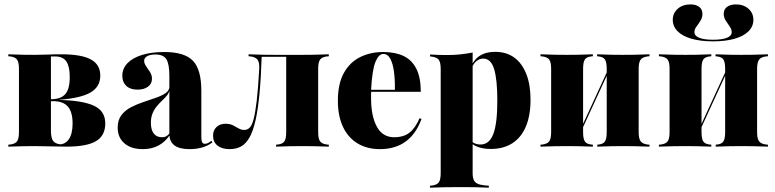

<svg xmlns="http://www.w3.org/2000/svg" viewBox="-20 -666 3522 872"><path d="M138.7 -2.4Q113.7 -2.4 86.7 -2Q59.7 -1.6 17.7 0V-8.9L27.4 -9.7Q50 -12.9 58.1 -25Q66.1 -37.1 66.1 -66.1V-353.2Q66.1 -382.3 58.1 -394.4Q50 -406.5 27.4 -409.7L17.7 -410.5V-419.4Q59.7 -417.7 86.7 -417.3Q113.7 -416.9 138.7 -416.9Q167.7 -416.9 194.4 -418.1Q221 -419.4 258.9 -419.4Q350 -419.4 392.7 -396Q435.5 -372.6 435.5 -322.6Q435.5 -271.8 391.1 -246Q346.8 -220.2 249.2 -212.9V-212.1Q354.8 -209.7 406.5 -185.9Q458.1 -162.1 458.1 -105.6Q458.1 -50 416.1 -25Q374.2 0 281.5 0Q251.6 0 210.5 -1.2Q169.4 -2.4 138.7 -2.4ZM211.3 -74.2Q211.3 -49.2 216.5 -35.1Q221.8 -21 235.1 -15.3Q248.4 -9.7 271 -9.7H246Q276.6 -9.7 293.1 -34.3Q309.7 -58.9 309.7 -105.6Q309.7 -157.3 288.3 -181.9Q266.9 -206.5 221.8 -206.5H186.3V-215.3H210.5Q256.5 -215.3 276.6 -238.7Q296.8 -262.1 296.8 -316.1Q296.8 -363.7 281.5 -386.7Q266.1 -409.7 229.8 -409.7H208.9L211.3 -411.3Z M749.2 -209.7V-321.8Q749.2 -375.8 735.5 -397.2Q721.8 -418.5 686.3 -418.5Q662.1 -418.5 648.4 -410.9Q634.7 -403.2 634.7 -389.5Q634.7 -378.2 643.5 -365.3Q652.4 -352.4 661.3 -338.7Q670.2 -325 670.2 -308.1Q670.2 -285.5 652 -272.2Q633.9 -258.9 604.8 -258.9Q571.8 -258.9 553.6 -275.8Q535.5 -292.7 535.5 -321.8Q535.5 -354.8 558.9 -379Q582.3 -403.2 625 -416.5Q667.7 -429.8 725.8 -429.8Q817.7 -429.8 856 -390.3Q894.4 -350.8 894.4 -253.2V-209.7ZM628.2 11.3Q575.8 11.3 545.2 -14.9Q514.5 -41.1 514.5 -86.3Q514.5 -121 531.5 -143.1Q548.4 -165.3 575 -179Q601.6 -192.7 631.9 -202.8Q662.1 -212.9 688.7 -222.2Q715.3 -231.5 732.7 -243.5Q750 -255.6 750 -275.8L750.8 -260.5Q748.4 -245.2 739.1 -233.5Q729.8 -221.8 717.7 -210.5Q705.6 -199.2 693.5 -185.1Q681.5 -171 673.4 -152.4Q665.3 -133.9 665.3 -108.1Q665.3 -76.6 678.2 -59.7Q691.1 -42.7 716.1 -42.7Q727.4 -42.7 735.9 -47.6Q744.4 -52.4 751.6 -62.9V-53.2Q730.6 -21.8 700 -5.2Q669.4 11.3 628.2 11.3ZM894.4 -45.2Q894.4 -27.4 898 -20.2Q901.6 -12.9 910.5 -12.9Q917.7 -12.9 925 -16.5Q932.3 -20.2 940.3 -26.6L944.4 -19.4Q926.6 -4.8 900 3.2Q873.4 11.3 841.1 11.3Q794.4 11.3 771.8 -6Q749.2 -23.4 749.2 -58.1V-209.7H894.4Z M1352.4 -2.4Q1328.2 -2.4 1301.6 -2Q1275 -1.6 1233.9 0V-8.9L1241.9 -9.7Q1263.7 -12.1 1271.8 -24.2Q1279.8 -36.3 1279.8 -66.1V-209.7H1425V-66.1Q1425 -37.1 1433.1 -25Q1441.1 -12.9 1463.7 -9.7L1473.4 -8.9V0Q1431.5 -1.6 1404.8 -2Q1378.2 -2.4 1352.4 -2.4ZM1022.6 11.3Q987.9 11.3 967.7 -4.8Q947.6 -21 947.6 -50Q947.6 -74.2 963.3 -89.1Q979 -104 1004 -104Q1024.2 -104 1038.3 -96.8Q1052.4 -89.5 1064.1 -82.7Q1075.8 -75.8 1088.7 -75.8Q1103.2 -75.8 1113.7 -85.9Q1124.2 -96 1131.9 -125Q1139.5 -154 1146 -208.9Q1152.4 -263.7 1157.3 -353.2Q1158.9 -382.3 1150 -394.4Q1141.1 -406.5 1118.5 -409.7L1108.9 -410.5V-419.4Q1150.8 -417.7 1177.8 -417.3Q1204.8 -416.9 1229.8 -416.9H1239.5H1352.4Q1378.2 -416.9 1404.8 -417.3Q1431.5 -417.7 1473.4 -419.4V-410.5L1463.7 -409.7Q1441.1 -406.5 1433.1 -394.4Q1425 -382.3 1425 -353.2V-209.7H1279.8V-409.7L1282.3 -408.1H1166.1L1168.5 -409.7Q1165.3 -312.1 1158.5 -240.3Q1151.6 -168.5 1140.7 -120.2Q1129.8 -71.8 1113.7 -42.7Q1097.6 -13.7 1075.4 -1.2Q1053.2 11.3 1022.6 11.3Z M1705.6 11.3Q1646.8 11.3 1603.6 -14.9Q1560.5 -41.1 1537.5 -90.3Q1514.5 -139.5 1514.5 -208.1Q1514.5 -285.5 1541.5 -334.3Q1568.5 -383.1 1615.3 -406.5Q1662.1 -429.8 1720.2 -429.8Q1775 -429.8 1812.9 -411.7Q1850.8 -393.5 1871 -353.6Q1891.1 -313.7 1891.1 -249.2H1621.8L1620.2 -258.1H1773.4Q1774.2 -303.2 1769.4 -339.9Q1764.5 -376.6 1752.8 -398.8Q1741.1 -421 1721 -421Q1700 -421 1685.1 -384.7Q1670.2 -348.4 1665.3 -257.3L1666.1 -255.6Q1665.3 -247.6 1665.3 -238.7Q1665.3 -229.8 1665.3 -220.2Q1665.3 -138.7 1691.5 -90.7Q1717.7 -42.7 1770.2 -42.7Q1812.9 -42.7 1839.5 -63.3Q1866.1 -83.9 1885.5 -129L1894.4 -125.8Q1869.4 -57.3 1822.2 -23Q1775 11.3 1705.6 11.3Z M2054 183.9Q2029 183.9 2002 184.3Q1975 184.7 1933.1 186.3V177.4L1942.7 176.6Q1965.3 173.4 1973.4 161.3Q1981.5 149.2 1981.5 120.2V-209.7H2126.6V120.2Q2126.6 139.5 2131.5 150.8Q2136.3 162.1 2147.6 167.7Q2158.9 173.4 2179.8 175.8L2200 177.4V186.3Q2166.1 184.7 2141.1 184.3Q2116.1 183.9 2095.6 183.9Q2075 183.9 2054 183.9ZM2228.2 -430.6Q2279.8 -430.6 2315.3 -404.8Q2350.8 -379 2370.2 -330.2Q2389.5 -281.5 2389.5 -212.9Q2389.5 -141.9 2368.5 -91.9Q2347.6 -41.9 2307.3 -15.7Q2266.9 10.5 2208.9 10.5Q2175 10.5 2150.4 1.2Q2125.8 -8.1 2112.9 -22.6L2113.7 -29.8Q2122.6 -21 2135.1 -15.3Q2147.6 -9.7 2162.1 -9.7Q2202.4 -9.7 2220.6 -57.7Q2238.7 -105.6 2238.7 -209.7Q2238.7 -304 2224.2 -352Q2209.7 -400 2174.2 -400Q2158.1 -400 2143.5 -388.3Q2129 -376.6 2117.7 -346.8L2115.3 -353.2Q2129.8 -393.5 2158.1 -412.1Q2186.3 -430.6 2228.2 -430.6ZM1981.5 -209.7V-352.4Q1981.5 -381.5 1973.4 -393.5Q1965.3 -405.6 1941.1 -408.9L1933.1 -409.7V-418.5Q1957.3 -416.9 1975.8 -416.5Q1994.4 -416.1 2012.9 -416.1Q2042.7 -416.1 2070.2 -419Q2097.6 -421.8 2126.6 -427.4V-418.5V-209.7Z M2808.1 -2.4Q2784.7 -2.4 2758.9 -2Q2733.1 -1.6 2692.7 0V-8.9L2700 -9.7Q2720.2 -12.1 2727.8 -24.2Q2735.5 -36.3 2735.5 -66.1V-209.7H2880.6V-66.1Q2880.6 -37.1 2889.1 -25Q2897.6 -12.9 2920.2 -9.7L2929.8 -8.9V0Q2887.9 -1.6 2861.3 -2Q2834.7 -2.4 2808.1 -2.4ZM2555.6 -2.4Q2530.6 -2.4 2503.6 -2Q2476.6 -1.6 2434.7 0V-8.9L2444.4 -9.7Q2466.9 -12.9 2475 -25Q2483.1 -37.1 2483.1 -66.1V-353.2Q2483.1 -382.3 2475 -394.4Q2466.9 -406.5 2444.4 -409.7L2434.7 -410.5V-419.4Q2476.6 -417.7 2503.6 -417.3Q2530.6 -416.9 2555.6 -416.9Q2579.8 -416.9 2605.6 -417.3Q2631.5 -417.7 2672.6 -419.4V-410.5L2664.5 -409.7Q2643.5 -407.3 2635.9 -395.2Q2628.2 -383.1 2628.2 -353.2V-66.1Q2628.2 -36.3 2635.9 -24.2Q2643.5 -12.1 2664.5 -9.7L2672.6 -8.9V0Q2631.5 -1.6 2605.6 -2Q2579.8 -2.4 2555.6 -2.4ZM2735.5 -209.7V-353.2Q2735.5 -383.1 2727.8 -395.2Q2720.2 -407.3 2699.2 -409.7L2691.9 -410.5V-419.4Q2732.3 -417.7 2758.5 -417.3Q2784.7 -416.9 2808.1 -416.9Q2834.7 -416.9 2861.3 -417.3Q2887.9 -417.7 2929.8 -419.4V-410.5L2920.2 -409.7Q2897.6 -406.5 2889.1 -394.4Q2880.6 -382.3 2880.6 -353.2V-209.7ZM2600 -27.4 2598.4 -38.7 2760.5 -391.1 2762.1 -379.8Z M3346 -2.4Q3322.6 -2.4 3296.8 -2Q3271 -1.6 3230.6 0V-8.9L3237.9 -9.7Q3258.1 -12.1 3265.7 -24.2Q3273.4 -36.3 3273.4 -66.1V-209.7H3418.5V-66.1Q3418.5 -37.1 3427 -25Q3435.5 -12.9 3458.1 -9.7L3467.7 -8.9V0Q3425.8 -1.6 3399.2 -2Q3372.6 -2.4 3346 -2.4ZM3093.5 -2.4Q3068.5 -2.4 3041.5 -2Q3014.5 -1.6 2972.6 0V-8.9L2982.3 -9.7Q3004.8 -12.9 3012.9 -25Q3021 -37.1 3021 -66.1V-353.2Q3021 -382.3 3012.9 -394.4Q3004.8 -406.5 2982.3 -409.7L2972.6 -410.5V-419.4Q3014.5 -417.7 3041.5 -417.3Q3068.5 -416.9 3093.5 -416.9Q3117.7 -416.9 3143.5 -417.3Q3169.4 -417.7 3210.5 -419.4V-410.5L3202.4 -409.7Q3181.5 -407.3 3173.8 -395.2Q3166.1 -383.1 3166.1 -353.2V-66.1Q3166.1 -36.3 3173.8 -24.2Q3181.5 -12.1 3202.4 -9.7L3210.5 -8.9V0Q3169.4 -1.6 3143.5 -2Q3117.7 -2.4 3093.5 -2.4ZM3273.4 -209.7V-353.2Q3273.4 -383.1 3265.7 -395.2Q3258.1 -407.3 3237.1 -409.7L3229.8 -410.5V-419.4Q3270.2 -417.7 3296.4 -417.3Q3322.6 -416.9 3346 -416.9Q3372.6 -416.9 3399.2 -417.3Q3425.8 -417.7 3467.7 -419.4V-410.5L3458.1 -409.7Q3435.5 -406.5 3427 -394.4Q3418.5 -382.3 3418.5 -353.2V-209.7ZM3137.9 -27.4 3136.3 -38.7 3298.4 -391.1 3300 -379.8ZM3218.5 -478.2Q3162.1 -478.2 3121 -489.9Q3079.8 -501.6 3057.7 -523.8Q3035.5 -546 3035.5 -575.8Q3035.5 -606.5 3058.1 -626.2Q3080.6 -646 3116.1 -646Q3141.1 -646 3155.6 -634.7Q3170.2 -623.4 3170.2 -603.2Q3170.2 -586.3 3161.3 -571.8Q3152.4 -557.3 3143.1 -545.2Q3133.9 -533.1 3133.9 -520.2Q3133.9 -503.2 3155.6 -494.4Q3177.4 -485.5 3218.5 -485.5Q3259.7 -485.5 3281.5 -494.4Q3303.2 -503.2 3303.2 -520.2Q3303.2 -532.3 3294.4 -545.2Q3285.5 -558.1 3276.2 -572.2Q3266.9 -586.3 3266.9 -603.2Q3266.9 -623.4 3281.9 -634.7Q3296.8 -646 3322.6 -646Q3357.3 -646 3379.4 -626.2Q3401.6 -606.5 3401.6 -575.8Q3401.6 -546 3379.4 -523.8Q3357.3 -501.6 3316.1 -489.9Q3275 -478.2 3218.5 -478.2Z"/></svg>

Font: Playfair 144pt SemiCondensed Black
Style: Regular
Weight: 900
Width: 4
Designer: Claus Eggers Sørensen
Foundry: Claus Eggers Sørensen
Version: Version 2.203